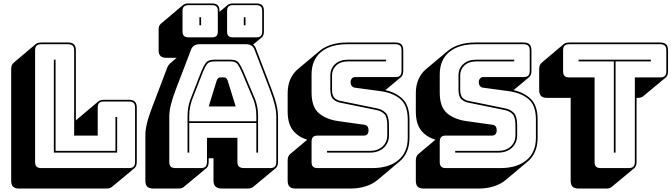

<svg xmlns="http://www.w3.org/2000/svg" viewBox="-20 -977 3906 1116"><path d="M600 119H91Q67 119 56 108Q45 97 45 73V-575Q45 -588 48.5 -597Q52 -606 59 -612L188 -721Q193 -725 201.5 -727.5Q210 -730 220 -730H375Q399 -730 410 -719Q421 -708 421 -684V-277L423 -279L552 -388Q557 -392 565.5 -394.5Q574 -397 584 -397H729Q753 -397 764 -386Q775 -375 775 -351V-36Q775 -23 771.5 -14Q768 -5 761 1L631 109Q627 113 618.5 116Q610 119 600 119ZM729 0Q748 0 756.5 -8.5Q765 -17 765 -36V-351Q765 -370 756.5 -378.5Q748 -387 729 -387H584Q565 -387 556.5 -378.5Q548 -370 548 -351V-189H411V-684Q411 -703 402.5 -711.5Q394 -720 375 -720H220Q201 -720 192.5 -711.5Q184 -703 184 -684V-36Q184 -17 192.5 -8.5Q201 0 220 0ZM293 -90V-630H303V-100H651V-297H661V-90Z M1471 -760Q1488 -760 1496 -768Q1504 -776 1504 -793V-914Q1504 -931 1496 -939Q1488 -947 1471 -947H1333Q1316 -947 1308 -939Q1300 -931 1300 -914V-793Q1300 -776 1308 -768Q1316 -760 1333 -760ZM1213 -760Q1230 -760 1238 -768Q1246 -776 1246 -793V-914Q1246 -931 1238 -939Q1230 -947 1213 -947H1075Q1058 -947 1049.5 -939Q1041 -931 1041 -914V-793Q1041 -776 1049.5 -768Q1058 -760 1075 -760ZM1407 -830H1397V-877H1407ZM1149 -830H1139V-877H1149ZM1080 -303V-272H1470V-303Q1470 -330 1465.5 -353Q1461 -376 1454 -396L1385 -559Q1374 -585 1362 -602.5Q1350 -620 1322 -620H1224Q1194 -620 1182 -602.5Q1170 -585 1160 -560L1096 -396Q1089 -376 1084.5 -353Q1080 -330 1080 -303ZM1240 -510Q1244 -519 1248.5 -523Q1253 -527 1259 -527H1284Q1290 -527 1294.5 -523Q1299 -519 1303 -510L1350 -358H1193ZM1470 -90V-262H1080V-90H1070V-303Q1070 -331 1074.5 -354.5Q1079 -378 1087 -400L1151 -564Q1162 -592 1176 -611Q1190 -630 1224 -630H1322Q1355 -630 1368.5 -611Q1382 -592 1394 -563L1463 -400Q1471 -378 1475.5 -354.5Q1480 -331 1480 -303V-90ZM1183 -36V-176H1360V-36Q1360 -17 1369.5 -8.5Q1379 0 1399 0H1550Q1569 0 1577.5 -8.5Q1586 -17 1586 -36V-300Q1586 -330 1576.5 -369Q1567 -408 1547 -460L1460 -687Q1454 -704 1441.5 -712Q1429 -720 1410 -720H1141Q1121 -720 1108.5 -712Q1096 -704 1090 -687L1003 -460Q983 -408 973.5 -369Q964 -330 964 -300V-36Q964 -17 972.5 -8.5Q981 0 1000 0H1147Q1166 0 1174.5 -8.5Q1183 -17 1183 -36ZM1049 109Q1045 113 1036.5 116Q1028 119 1018 119H871Q847 119 836 108Q825 97 825 73V-191Q825 -222 834.5 -261.5Q844 -301 865 -355L951 -581Q954 -590 958.5 -596.5Q963 -603 968 -608L969 -609L1007 -641H946Q924 -641 913 -651.5Q902 -662 902 -684V-805Q902 -818 905.5 -826Q909 -834 915 -839L1044 -948Q1049 -952 1057 -954.5Q1065 -957 1075 -957H1213Q1235 -957 1245.5 -946.5Q1256 -936 1256 -914V-908L1303 -948Q1308 -952 1315.5 -954.5Q1323 -957 1333 -957H1471Q1493 -957 1503.5 -946.5Q1514 -936 1514 -914V-793Q1514 -781 1510.5 -772.5Q1507 -764 1501 -759L1451 -718Q1457 -714 1461.5 -707Q1466 -700 1469 -691L1556 -464Q1577 -410 1586.5 -370.5Q1596 -331 1596 -300V-36Q1596 -23 1592.5 -14Q1589 -5 1582 1L1452 109Q1448 113 1439.5 116Q1431 119 1421 119H1270Q1245 119 1233 107.5Q1221 96 1221 73V-57H1193V-36Q1193 -23 1189.5 -14Q1186 -5 1179 1Z M1698 119Q1674 119 1663 108Q1652 97 1652 73V-44Q1652 -57 1655.5 -66Q1659 -75 1666 -81L1766 -165Q1713 -181 1682.5 -219.5Q1652 -258 1652 -330V-435Q1652 -480 1667 -515Q1682 -550 1710 -574L1840 -683Q1867 -705 1907 -717.5Q1947 -730 1998 -730H2278Q2302 -730 2313 -719Q2324 -708 2324 -684V-565Q2324 -552 2320.5 -543Q2317 -534 2310 -528L2220 -453Q2283 -439 2321.5 -400.5Q2360 -362 2360 -281V-176Q2360 -131 2345 -96Q2330 -61 2301 -37L2172 71Q2144 94 2104 106.5Q2064 119 2014 119ZM2143 0Q2239 0 2294.5 -45.5Q2350 -91 2350 -176V-281Q2350 -365 2307 -401Q2264 -437 2194 -447L2045 -467Q2032 -468 2025 -477Q2018 -486 2018 -499Q2018 -512 2025 -520.5Q2032 -529 2045 -529H2278Q2297 -529 2305.5 -537.5Q2314 -546 2314 -565V-684Q2314 -703 2305.5 -711.5Q2297 -720 2278 -720H1998Q1901 -720 1846 -674.5Q1791 -629 1791 -544V-439Q1791 -355 1833.5 -319Q1876 -283 1946 -273L2096 -252Q2109 -251 2115.5 -243Q2122 -235 2122 -218Q2122 -206 2115.5 -197.5Q2109 -189 2096 -189H1827Q1808 -189 1799.5 -180.5Q1791 -172 1791 -153V-36Q1791 -17 1799.5 -8.5Q1808 0 1827 0ZM2224 -630V-620H2002Q1960 -620 1935 -597Q1910 -574 1910 -539V-457Q1910 -422 1924 -408Q1938 -394 1961 -390L2172 -347Q2202 -341 2221.5 -321Q2241 -301 2241 -249V-191Q2241 -147 2211 -118.5Q2181 -90 2130 -90H1881V-100H2130Q2176 -100 2203.5 -125.5Q2231 -151 2231 -191V-249Q2231 -296 2214.5 -313.5Q2198 -331 2170 -337L1959 -380Q1933 -385 1916.5 -400.5Q1900 -416 1900 -457V-539Q1900 -579 1928 -604.5Q1956 -630 2002 -630Z M2443 119Q2419 119 2408 108Q2397 97 2397 73V-44Q2397 -57 2400.5 -66Q2404 -75 2411 -81L2511 -165Q2458 -181 2427.5 -219.5Q2397 -258 2397 -330V-435Q2397 -480 2412 -515Q2427 -550 2455 -574L2585 -683Q2612 -705 2652 -717.5Q2692 -730 2743 -730H3023Q3047 -730 3058 -719Q3069 -708 3069 -684V-565Q3069 -552 3065.5 -543Q3062 -534 3055 -528L2965 -453Q3028 -439 3066.5 -400.5Q3105 -362 3105 -281V-176Q3105 -131 3090 -96Q3075 -61 3046 -37L2917 71Q2889 94 2849 106.5Q2809 119 2759 119ZM2888 0Q2984 0 3039.5 -45.5Q3095 -91 3095 -176V-281Q3095 -365 3052 -401Q3009 -437 2939 -447L2790 -467Q2777 -468 2770 -477Q2763 -486 2763 -499Q2763 -512 2770 -520.5Q2777 -529 2790 -529H3023Q3042 -529 3050.5 -537.5Q3059 -546 3059 -565V-684Q3059 -703 3050.5 -711.5Q3042 -720 3023 -720H2743Q2646 -720 2591 -674.5Q2536 -629 2536 -544V-439Q2536 -355 2578.5 -319Q2621 -283 2691 -273L2841 -252Q2854 -251 2860.5 -243Q2867 -235 2867 -218Q2867 -206 2860.5 -197.5Q2854 -189 2841 -189H2572Q2553 -189 2544.5 -180.5Q2536 -172 2536 -153V-36Q2536 -17 2544.5 -8.5Q2553 0 2572 0ZM2969 -630V-620H2747Q2705 -620 2680 -597Q2655 -574 2655 -539V-457Q2655 -422 2669 -408Q2683 -394 2706 -390L2917 -347Q2947 -341 2966.5 -321Q2986 -301 2986 -249V-191Q2986 -147 2956 -118.5Q2926 -90 2875 -90H2626V-100H2875Q2921 -100 2948.5 -125.5Q2976 -151 2976 -191V-249Q2976 -296 2959.5 -313.5Q2943 -331 2915 -337L2704 -380Q2678 -385 2661.5 -400.5Q2645 -416 2645 -457V-539Q2645 -579 2673 -604.5Q2701 -630 2747 -630Z M3505 119H3343Q3319 119 3308 108Q3297 97 3297 73V-408H3160Q3136 -408 3125 -419Q3114 -430 3114 -454V-575Q3114 -588 3117.5 -597Q3121 -606 3128 -612L3257 -721Q3262 -725 3270.5 -727.5Q3279 -730 3289 -730H3817Q3841 -730 3852 -719Q3863 -708 3863 -684V-563Q3863 -550 3859.5 -541Q3856 -532 3849 -526L3719 -418Q3715 -414 3706.5 -411Q3698 -408 3688 -408H3680V-36Q3680 -23 3676.5 -14Q3673 -5 3666 1L3536 109Q3532 113 3523.5 116Q3515 119 3505 119ZM3634 0Q3653 0 3661.5 -8.5Q3670 -17 3670 -36V-527H3817Q3836 -527 3844.5 -535.5Q3853 -544 3853 -563V-684Q3853 -703 3844.5 -711.5Q3836 -720 3817 -720H3289Q3270 -720 3261.5 -711.5Q3253 -703 3253 -684V-563Q3253 -544 3261.5 -535.5Q3270 -527 3289 -527H3436V-36Q3436 -17 3444.5 -8.5Q3453 0 3472 0ZM3548 -90V-620H3343V-630H3763V-620H3558V-90Z"/></svg>

Font: Bungee Shade
Style: Regular
Weight: 400
Designer: David Jonathan Ross
Foundry: David Jonathan Ross
Version: Version 1.000;PS 1.0;hotconv 1.0.72;makeotf.lib2.5.5900